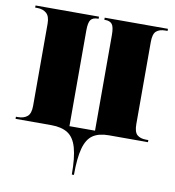

<svg xmlns="http://www.w3.org/2000/svg" viewBox="-83 -610 816 894"><g transform="rotate(10 325.0 -163.0)"><path d="M316 210Q316 130 303 84Q290 38 260.5 19Q231 0 182 0H13V-10H23Q50 -10 66.5 -23.5Q83 -37 83 -74V-462Q83 -497 66.5 -511.5Q50 -526 23 -526H13V-536H313V-526H310Q286 -526 276 -513Q266 -500 266 -462V-10H387V-462Q387 -500 377 -513Q367 -526 344 -526H340V-536H639V-526H628Q601 -526 586 -513Q571 -500 571 -462V-74Q571 -36 586 -23Q601 -10 628 -10H639V0H454Q407 0 379 19Q351 38 338.5 84Q326 130 326 210Z"/></g></svg>

Font: Noto Serif Display SemiCondensed Black
Style: Regular
Weight: 900
Width: 4
Designer: Monotype Design Team
Foundry: Monotype Imaging Inc.
Version: Version 2.009